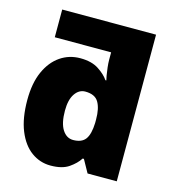

<svg xmlns="http://www.w3.org/2000/svg" viewBox="-113 -855 876 961"><g transform="rotate(15 325.0 -375.0)"><path d="M235.8 9.8Q180.7 9.8 136 -22.7Q91.3 -55.2 65.2 -119.4Q39.1 -183.6 39.1 -277.8Q39.1 -364.7 65.9 -424.8Q92.8 -484.9 138.7 -516.4Q184.6 -547.9 242.2 -547.9Q301.3 -547.9 337.6 -523.9Q374 -500 391.1 -474.1H396Q394 -480.5 390.9 -498.5Q387.7 -516.6 385.3 -538.6Q382.8 -560.5 382.8 -578.1V-616.2H90.8V-759.8H577.1V0H425.8L389.2 -65.9H382.8Q364.7 -37.6 330.3 -13.9Q295.9 9.8 235.8 9.8ZM312 -143.1Q356.4 -143.1 375.7 -169.2Q395 -195.3 397 -253.9V-272.9Q397 -329.6 378.2 -361.3Q359.4 -393.1 309.1 -393.1Q276.9 -393.1 255.9 -362.3Q234.9 -331.5 234.9 -274.9Q234.9 -210 256.3 -176.5Q277.8 -143.1 312 -143.1Z"/></g></svg>

Font: Open Sans ExtraBold
Style: Regular
Weight: 800
Designer: Monotype Design Team
Foundry: Monotype Imaging Inc.
Version: Version 3.003; ttfautohint (v1.8.4)